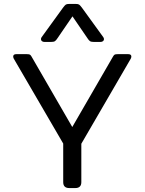

<svg xmlns="http://www.w3.org/2000/svg" viewBox="-20 -955 734 975"><path d="M188 -756Q188 -762 192 -767L300 -916Q309 -928 314 -931.5Q319 -935 331 -935H365Q377 -935 382 -931.5Q387 -928 396 -916L504 -767Q508 -762 508 -756Q508 -750 503 -746Q498 -742 490 -742H457Q443 -742 437 -746Q431 -750 424 -761L348 -872L272 -761Q265 -750 259 -746Q253 -742 239 -742H206Q198 -742 193 -746Q188 -750 188 -756ZM301 -30V-226L50 -657Q47 -663 47 -668Q47 -680 63 -680H116Q128 -680 132 -677.5Q136 -675 140 -668L347 -310L554 -668Q558 -675 562 -677.5Q566 -680 578 -680H631Q647 -680 647 -668Q647 -663 644 -657L393 -225V-30Q393 0 362 0H332Q301 0 301 -30Z"/></svg>

Font: Mitr Light
Style: Regular
Weight: 300
Designer: Thanarat Vachiruckul
Foundry: Cadson Demak
Version: Version 1.002